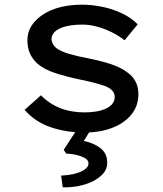

<svg xmlns="http://www.w3.org/2000/svg" viewBox="-20 -556 697 820"><path d="M343 10Q262 10 195.5 -13Q129 -36 85 -87L155 -149Q190 -113 236.5 -94.5Q283 -76 340 -76Q362 -76 385 -79Q408 -82 427.5 -90Q447 -98 458.5 -111Q470 -124 470 -142Q470 -172 430 -188Q410 -195 382 -202.5Q354 -210 318 -217Q258 -230 213 -245Q168 -260 140 -284Q119 -303 108 -327.5Q97 -352 97 -384Q97 -419 115 -446.5Q133 -474 164.5 -494.5Q196 -515 238 -525.5Q280 -536 329 -536Q372 -536 416.5 -527Q461 -518 501 -499Q541 -480 568 -452L512 -384Q488 -403 457 -418.5Q426 -434 393.5 -442.5Q361 -451 332 -451Q308 -451 285 -448Q262 -445 242.5 -437.5Q223 -430 211.5 -417.5Q200 -405 200 -388Q201 -376 207.5 -365.5Q214 -355 226 -347Q244 -335 276.5 -325.5Q309 -316 351 -308Q404 -298 448 -284Q492 -270 521 -249Q546 -232 558.5 -208.5Q571 -185 571 -154Q571 -103 540.5 -66Q510 -29 458 -9.5Q406 10 343 10ZM248 244 241 194Q268 193 295 187Q322 181 340 169Q358 157 358 142Q358 127 340.5 118Q323 109 301 104.5Q279 100 263 100L252 84L322 -24H381L338 46Q382 55 410 77.5Q438 100 438 139Q438 166 420 186Q402 206 374 219.5Q346 233 312.5 239Q279 245 248 244Z"/></svg>

Font: Lexend Giga
Style: Regular
Weight: 400
Designer: Bonnie Shaver-Troup, Thomas Jockin
Foundry: Lexend
Version: Version 1.007